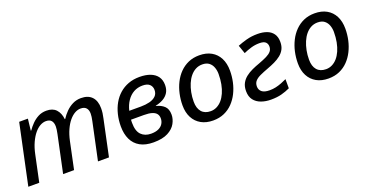

<svg xmlns="http://www.w3.org/2000/svg" viewBox="-30 -1074 3084 1610"><g transform="rotate(-20 1512.0 -269.0)"><path d="M25.9 0 140.1 -538.1H217.8L206.1 -435.1H210.4Q229 -462.4 254.2 -488Q279.3 -513.7 311.8 -530.8Q344.2 -547.9 385.3 -547.9Q441.4 -547.9 471.2 -515.9Q501 -483.9 507.3 -428.2H510.7Q530.3 -459 557.4 -486.3Q584.5 -513.7 618.7 -530.8Q652.8 -547.9 693.8 -547.9Q757.3 -547.9 791 -512Q824.7 -476.1 824.7 -410.2Q824.7 -388.2 822 -367.2Q819.3 -346.2 814 -323.7L745.6 0H647.5L718.3 -332.5Q722.7 -353 724.9 -368.9Q727.1 -384.8 727.1 -398.4Q727.1 -430.7 710.9 -448.7Q694.8 -466.8 661.1 -466.8Q635.3 -466.8 609.1 -452.1Q583 -437.5 559.1 -408.9Q535.2 -380.4 515.9 -338.1Q496.6 -295.9 484.9 -241.2L434.1 0H336.4L406.7 -331.5Q411.1 -352.5 413.3 -368.4Q415.5 -384.3 415.5 -396Q415.5 -429.7 400.4 -448.2Q385.3 -466.8 351.6 -466.8Q326.2 -466.8 299.8 -452.4Q273.4 -438 249.3 -408.7Q225.1 -379.4 205.1 -335.9Q185.1 -292.5 172.9 -233.4L123.5 0Z M1142.1 9.8Q1069.3 9.8 1022 -17.1Q974.6 -43.9 951.2 -93.3Q927.7 -142.6 927.7 -210Q927.7 -266.1 940.2 -316.7Q952.6 -367.2 976.3 -409.2Q1000 -451.2 1035.2 -482.2Q1070.3 -513.2 1115.5 -530Q1160.6 -546.9 1215.3 -546.9Q1272 -546.9 1312.5 -531Q1353 -515.1 1374.3 -484.9Q1395.5 -454.6 1395.5 -410.2Q1395.5 -370.6 1378.7 -343Q1361.8 -315.4 1331.8 -298.3Q1301.8 -281.2 1262.7 -272.9V-270.5Q1306.2 -260.3 1334 -234.6Q1361.8 -209 1361.8 -157.7Q1361.8 -118.7 1340.3 -79.8Q1318.8 -41 1270.5 -15.6Q1222.2 9.8 1142.1 9.8ZM1147 -65.9Q1187.5 -65.9 1214.1 -78.6Q1240.7 -91.3 1253.4 -112.8Q1266.1 -134.3 1266.1 -159.2Q1266.1 -184.1 1253.2 -200.7Q1240.2 -217.3 1213.1 -225.6Q1186 -233.9 1142.1 -233.9H1027.3Q1026.9 -228.5 1026.6 -220.9Q1026.4 -213.4 1026.4 -205.6Q1026.4 -132.3 1059.1 -99.1Q1091.8 -65.9 1147 -65.9ZM1039.1 -309.1H1143.1Q1185.5 -309.1 1220.7 -317.9Q1255.9 -326.7 1277.1 -347.2Q1298.3 -367.7 1298.3 -401.9Q1298.3 -431.2 1278.3 -450.7Q1258.3 -470.2 1214.4 -470.2Q1170.9 -470.2 1135.7 -450.7Q1100.6 -431.2 1075.9 -395Q1051.3 -358.9 1039.1 -309.1Z M1674.3 8.3Q1612.8 8.3 1567.9 -16.8Q1522.9 -42 1498.5 -88.4Q1474.1 -134.8 1474.1 -198.2Q1474.1 -251 1485.4 -301.5Q1496.6 -352.1 1518.8 -396.2Q1541 -440.4 1574.2 -474.1Q1607.4 -507.8 1650.9 -526.9Q1694.3 -545.9 1748 -545.9Q1810.5 -545.9 1855.2 -520.8Q1899.9 -495.6 1924.1 -448.7Q1948.2 -401.9 1948.2 -336.9Q1948.2 -285.6 1937.3 -235.8Q1926.3 -186 1904.3 -141.8Q1882.3 -97.7 1849.6 -64Q1816.9 -30.3 1773.2 -11Q1729.5 8.3 1674.3 8.3ZM1681.2 -72.3Q1710 -72.3 1735.6 -85Q1761.2 -97.7 1782 -121.3Q1802.7 -145 1817.6 -178.5Q1832.5 -211.9 1840.6 -253.7Q1848.6 -295.4 1848.6 -343.8Q1848.6 -374.5 1838.6 -402.3Q1828.6 -430.2 1806.2 -447.8Q1783.7 -465.3 1746.1 -465.3Q1713.4 -465.3 1686.3 -450.9Q1659.2 -436.5 1638.2 -410.9Q1617.2 -385.3 1602.8 -351.3Q1588.4 -317.4 1580.6 -277.8Q1572.8 -238.3 1572.8 -195.8Q1572.8 -136.7 1600.8 -104.5Q1628.9 -72.3 1681.2 -72.3Z M2189.5 9.8Q2142.1 9.8 2102.5 -4.4Q2063 -18.6 2039.3 -49.1Q2015.6 -79.6 2015.6 -128.9Q2015.6 -169.4 2031 -198.2Q2046.4 -227.1 2072.8 -247.6Q2099.1 -268.1 2131.6 -283Q2164.1 -297.9 2197.8 -309.6Q2241.2 -325.7 2270.3 -340.1Q2299.3 -354.5 2313.7 -371.8Q2328.1 -389.2 2328.1 -413.6Q2328.1 -438.5 2312.3 -453.6Q2296.4 -468.8 2256.8 -468.8Q2218.8 -468.8 2182.6 -458Q2146.5 -447.3 2114.3 -432.6L2088.4 -507.3Q2123 -521.5 2168.7 -534.2Q2214.4 -546.9 2269 -546.9Q2314.9 -546.9 2350.6 -533.9Q2386.2 -521 2406.7 -492.7Q2427.2 -464.4 2427.2 -418.5Q2427.2 -381.3 2413.1 -354.2Q2398.9 -327.1 2374 -307.4Q2349.1 -287.6 2317.6 -272.7Q2286.1 -257.8 2251.5 -245.1Q2208 -229 2177.5 -214.8Q2147 -200.7 2130.6 -182.1Q2114.3 -163.6 2114.3 -134.3Q2114.3 -104.5 2136.2 -86.2Q2158.2 -67.9 2205.6 -67.9Q2233.9 -67.9 2260.3 -73.7Q2286.6 -79.6 2312 -89.4Q2337.4 -99.1 2360.8 -110.4V-28.8Q2324.7 -11.7 2284.2 -1Q2243.7 9.8 2189.5 9.8Z M2703.6 8.3Q2642.1 8.3 2597.2 -16.8Q2552.2 -42 2527.8 -88.4Q2503.4 -134.8 2503.4 -198.2Q2503.4 -251 2514.6 -301.5Q2525.9 -352.1 2548.1 -396.2Q2570.3 -440.4 2603.5 -474.1Q2636.7 -507.8 2680.2 -526.9Q2723.6 -545.9 2777.3 -545.9Q2839.8 -545.9 2884.5 -520.8Q2929.2 -495.6 2953.4 -448.7Q2977.5 -401.9 2977.5 -336.9Q2977.5 -285.6 2966.6 -235.8Q2955.6 -186 2933.6 -141.8Q2911.6 -97.7 2878.9 -64Q2846.2 -30.3 2802.5 -11Q2758.8 8.3 2703.6 8.3ZM2710.4 -72.3Q2739.3 -72.3 2764.9 -85Q2790.5 -97.7 2811.3 -121.3Q2832 -145 2846.9 -178.5Q2861.8 -211.9 2869.9 -253.7Q2877.9 -295.4 2877.9 -343.8Q2877.9 -374.5 2867.9 -402.3Q2857.9 -430.2 2835.4 -447.8Q2813 -465.3 2775.4 -465.3Q2742.7 -465.3 2715.6 -450.9Q2688.5 -436.5 2667.5 -410.9Q2646.5 -385.3 2632.1 -351.3Q2617.7 -317.4 2609.9 -277.8Q2602.1 -238.3 2602.1 -195.8Q2602.1 -136.7 2630.1 -104.5Q2658.2 -72.3 2710.4 -72.3Z"/></g></svg>

Font: Open Sans Medium
Style: Italic
Weight: 500
Italic angle: -12°
Designer: Monotype Design Team
Foundry: Monotype Imaging Inc.
Version: Version 3.000